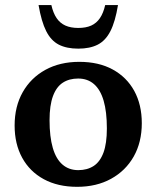

<svg xmlns="http://www.w3.org/2000/svg" viewBox="-20 -710 604 742"><path d="M282.5 -52.5Q317 -52.5 341.8 -68.5Q366.5 -84.5 379.8 -120Q393 -155.5 393 -213.5Q393 -278 380.5 -320.8Q368 -363.5 343.2 -385Q318.5 -406.5 282 -406.5Q247.5 -406.5 222.8 -390.5Q198 -374.5 184.8 -338.8Q171.5 -303 171.5 -245.5Q171.5 -181.5 184 -138.5Q196.5 -95.5 221.5 -74Q246.5 -52.5 282.5 -52.5ZM278 12Q203.5 12 149.2 -17.5Q95 -47 65.8 -100.2Q36.5 -153.5 36.5 -225Q36.5 -298.5 67.8 -353.8Q99 -409 155.2 -440Q211.5 -471 286.5 -471Q361.5 -471 415.5 -441.5Q469.5 -412 498.8 -358.8Q528 -305.5 528 -234Q528 -160.5 496.8 -105.2Q465.5 -50 409.2 -19Q353 12 278 12ZM282.5 -602Q312 -602 332.5 -611.2Q353 -620.5 366.2 -640Q379.5 -659.5 386.5 -690.5H436Q425.5 -626.5 406.8 -589.8Q388 -553 357.8 -537.5Q327.5 -522 282.5 -522Q237.5 -522 207.2 -537.5Q177 -553 158.5 -589.8Q140 -626.5 129 -690.5H178.5Q185.5 -659.5 198.8 -640Q212 -620.5 232.8 -611.2Q253.5 -602 282.5 -602Z"/></svg>

Font: Newsreader SemiBold
Style: Regular
Weight: 600
Designer: Hugues Gentile
Foundry: Production Type
Version: Version 1.003